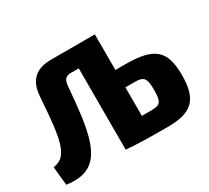

<svg xmlns="http://www.w3.org/2000/svg" viewBox="-136 -916 1252 1149"><g transform="rotate(-30 490.0 -341.0)"><path d="M691 -444H624V-690H320C219 -690 161 -640 154 -534C143 -385 135 -274 109 -207C85 -145 54 -133 13 -124L26 4C155 21 235 -16 279 -156C307 -245 317 -351 331 -511C335 -544 350 -562 382 -562H439V0H443C530 7 592 8 723 8C885 8 954 -42 954 -219C954 -392 889 -444 691 -444ZM691 -127H624V-324H691C754 -324 765 -302 765 -225C765 -145 753 -127 691 -127Z"/></g></svg>

Font: Exo 2 Extra Bold
Style: Regular
Weight: 800
Designer: Natanael Gama
Version: Version 1.001;PS 001.001;hotconv 1.0.88;makeotf.lib2.5.64775